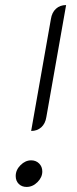

<svg xmlns="http://www.w3.org/2000/svg" viewBox="-20 -729 303 758"><path d="M241 -709 163 -267Q159 -241 143 -226.5Q127 -212 103 -212L181 -654Q185 -680 201 -694.5Q217 -709 241 -709ZM42 -34Q42 -58 61 -77Q80 -96 103 -96Q122 -96 134.5 -83.5Q147 -71 147 -52Q147 -29 128 -10Q109 9 85 9Q66 9 54 -3Q42 -15 42 -34Z"/></svg>

Font: K2D Thin
Style: Italic
Weight: 100
Italic angle: -10°
Designer: Katatrad Aksorn Co.,Ltd.
Foundry: Cadson Demak Co.,Ltd.
Version: Version 1.000; ttfautohint (v1.6)